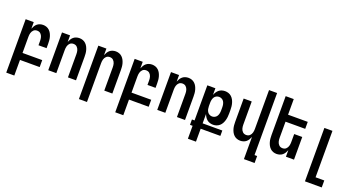

<svg xmlns="http://www.w3.org/2000/svg" viewBox="-52 -1502 4605 2483"><g transform="rotate(20 2250.0 -260.0)"><path d="M59 215V-520H170V-430Q178 -450 189.5 -469Q201 -488 217.5 -501.5Q234 -515 255 -521.5Q276 -528 298 -528Q322 -528 344.5 -520Q367 -512 384.5 -495.5Q402 -479 413 -458Q424 -437 430.5 -414Q437 -391 439 -367.5Q441 -344 441 -320V-260H330V-320Q330 -333 328.5 -346Q327 -359 323.5 -371.5Q320 -384 313.5 -395Q307 -406 297.5 -415Q288 -424 275.5 -428Q263 -432 250 -432Q237 -432 224.5 -428Q212 -424 202.5 -415Q193 -406 186.5 -395Q180 -384 176.5 -371.5Q173 -359 171.5 -346Q170 -333 170 -320V-96H441V0H170V215Z M559 0V-520H670V-430Q678 -450 689.5 -469Q701 -488 717.5 -501.5Q734 -515 755 -521.5Q776 -528 798 -528Q822 -528 844.5 -520Q867 -512 884.5 -495.5Q902 -479 913 -458Q924 -437 930.5 -414Q937 -391 939 -367.5Q941 -344 941 -320V0H830V-320Q830 -333 828.5 -346Q827 -359 823.5 -371.5Q820 -384 813.5 -395Q807 -406 797.5 -415Q788 -424 775.5 -428Q763 -432 750 -432Q737 -432 724.5 -428Q712 -424 702.5 -415Q693 -406 686.5 -395Q680 -384 676.5 -371.5Q673 -359 671.5 -346Q670 -333 670 -320V0Z M1059 215V-520H1170V-430Q1178 -450 1189.5 -469Q1201 -488 1217.5 -501.5Q1234 -515 1255 -521.5Q1276 -528 1298 -528Q1322 -528 1344.5 -520Q1367 -512 1384.5 -495.5Q1402 -479 1413 -458Q1424 -437 1430.5 -414Q1437 -391 1439 -367.5Q1441 -344 1441 -320V0H1330V-320Q1330 -333 1328.5 -346Q1327 -359 1323.5 -371.5Q1320 -384 1313.5 -395Q1307 -406 1297.5 -415Q1288 -424 1275.5 -428Q1263 -432 1250 -432Q1237 -432 1224.5 -428Q1212 -424 1202.5 -415Q1193 -406 1186.5 -395Q1180 -384 1176.5 -371.5Q1173 -359 1171.5 -346Q1170 -333 1170 -320V215Z M1559 215V-520H1670V-430Q1678 -450 1689.5 -469Q1701 -488 1717.5 -501.5Q1734 -515 1755 -521.5Q1776 -528 1798 -528Q1822 -528 1844.5 -520Q1867 -512 1884.5 -495.5Q1902 -479 1913 -458Q1924 -437 1930.5 -414Q1937 -391 1939 -367.5Q1941 -344 1941 -320V-260H1830V-320Q1830 -333 1828.5 -346Q1827 -359 1823.5 -371.5Q1820 -384 1813.5 -395Q1807 -406 1797.5 -415Q1788 -424 1775.5 -428Q1763 -432 1750 -432Q1737 -432 1724.5 -428Q1712 -424 1702.5 -415Q1693 -406 1686.5 -395Q1680 -384 1676.5 -371.5Q1673 -359 1671.5 -346Q1670 -333 1670 -320V-96H1941V0H1670V215Z M2059 0V-520H2170V-430Q2178 -450 2189.5 -469Q2201 -488 2217.5 -501.5Q2234 -515 2255 -521.5Q2276 -528 2298 -528Q2322 -528 2344.5 -520Q2367 -512 2384.5 -495.5Q2402 -479 2413 -458Q2424 -437 2430.5 -414Q2437 -391 2439 -367.5Q2441 -344 2441 -320V0H2330V-320Q2330 -333 2328.5 -346Q2327 -359 2323.5 -371.5Q2320 -384 2313.5 -395Q2307 -406 2297.5 -415Q2288 -424 2275.5 -428Q2263 -432 2250 -432Q2237 -432 2224.5 -428Q2212 -424 2202.5 -415Q2193 -406 2186.5 -395Q2180 -384 2176.5 -371.5Q2173 -359 2171.5 -346Q2170 -333 2170 -320V0Z M2559 215V37H2523V-37H2559V-520H2670V-429Q2678 -450 2690 -468.5Q2702 -487 2719 -501Q2736 -515 2758 -521.5Q2780 -528 2802 -528Q2826 -528 2849 -520.5Q2872 -513 2890 -496.5Q2908 -480 2919.5 -459Q2931 -438 2937.5 -415Q2944 -392 2946.5 -368Q2949 -344 2949 -320V-274Q2949 -251 2946.5 -227Q2944 -203 2937.5 -180Q2931 -157 2919.5 -135.5Q2908 -114 2890 -98Q2872 -82 2849 -74Q2826 -66 2802 -66Q2780 -66 2758 -72.5Q2736 -79 2719 -93Q2702 -107 2690 -126Q2678 -145 2670 -166V-37H2941V37H2670V215ZM2754 -162Q2774 -162 2792 -172Q2810 -182 2820 -198.5Q2830 -215 2834 -235Q2838 -255 2838 -274V-320Q2838 -340 2834 -359.5Q2830 -379 2820 -396Q2810 -413 2792 -422.5Q2774 -432 2754 -432Q2734 -432 2716 -422.5Q2698 -413 2688 -396Q2678 -379 2674 -359.5Q2670 -340 2670 -320V-274Q2670 -255 2674 -235Q2678 -215 2688 -198.5Q2698 -182 2716 -172Q2734 -162 2754 -162Z M3330 215V-90Q3322 -70 3310.5 -51Q3299 -32 3282.5 -18.5Q3266 -5 3245 1.5Q3224 8 3202 8Q3178 8 3155.5 0Q3133 -8 3115.5 -24.5Q3098 -41 3087 -62Q3076 -83 3069.5 -106Q3063 -129 3061 -152.5Q3059 -176 3059 -200V-520H3170V-200Q3170 -187 3171.5 -174Q3173 -161 3176.5 -148.5Q3180 -136 3186.5 -125Q3193 -114 3202.5 -105Q3212 -96 3224.5 -92Q3237 -88 3250 -88Q3263 -88 3275.5 -92Q3288 -96 3297.5 -105Q3307 -114 3313.5 -125Q3320 -136 3323.5 -148.5Q3327 -161 3328.5 -174Q3330 -187 3330 -200V-735H3441V119H3477V215Z M3702 8Q3678 8 3655.5 0Q3633 -8 3615.5 -24.5Q3598 -41 3587 -62Q3576 -83 3569.5 -106Q3563 -129 3561 -152.5Q3559 -176 3559 -200V-735H3670V-520H3941V-424H3670V-200Q3670 -187 3671.5 -174Q3673 -161 3676.5 -148.5Q3680 -136 3686.5 -125Q3693 -114 3702.5 -105Q3712 -96 3724.5 -92Q3737 -88 3750 -88Q3763 -88 3775.5 -92Q3788 -96 3797.5 -105Q3807 -114 3813.5 -125Q3820 -136 3823.5 -148.5Q3827 -161 3828.5 -174Q3830 -187 3830 -200V-312H3941V0H3830V-90Q3822 -70 3810.5 -51Q3799 -32 3782.5 -18.5Q3766 -5 3745 1.5Q3724 8 3702 8Z M4170 215V-520H4281V119H4401V215Z"/></g></svg>

Font: Iosevka Term Curly
Style: Bold
Weight: 700
Designer: Belleve Invis
Foundry: Belleve Invis
Version: Version 32.3.0